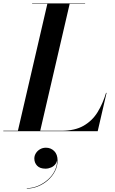

<svg xmlns="http://www.w3.org/2000/svg" viewBox="-66 -770 676 1127"><path d="M38.5 0 212.5 -750H343.5L169.5 0ZM-46.5 0V-2.5H295Q373.5 -2.5 424.5 -31.8Q475.5 -61 506.5 -111.2Q537.5 -161.5 556.5 -225H559.5L507.5 0ZM122.5 -747.5V-750H433.5V-747.5ZM91.5 337V334.5Q124.5 334.5 157.2 320.8Q190 307 216.5 283Q243 259 257.5 227.5Q272 196 268.5 160.5H270Q270 179 260 192.5Q250 206 234 213Q218 220 201 220Q168.5 220 152 202.8Q135.5 185.5 135.5 160.5Q135.5 144 144.5 129.5Q153.5 115 169 106Q184.5 97 203.5 97Q232 97 252 116.5Q272 136 272 172.5Q272 206.5 256.2 236.2Q240.5 266 214.5 288.8Q188.5 311.5 156.5 324.2Q124.5 337 91.5 337Z"/></svg>

Font: Bodoni Moda 72pt SemiBold
Style: Italic
Weight: 600
Italic angle: -13°
Designer: Owen Earl
Foundry: indestructible type
Version: Version 2.004